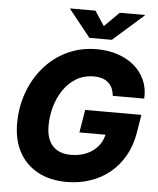

<svg xmlns="http://www.w3.org/2000/svg" viewBox="-62 -1003 874 1065"><g transform="rotate(5 375.0 -470.0)"><path d="M349.6 10.3Q256.3 10.3 188.7 -26.1Q121.1 -62.5 84.2 -129.6Q47.4 -196.8 47.4 -289.6Q47.4 -379.9 76.4 -460.7Q105.5 -541.5 159.2 -604Q212.9 -666.5 287.6 -702.1Q362.3 -737.8 453.1 -737.8Q514.6 -737.8 567.9 -720.5Q621.1 -703.1 660.2 -670.4Q699.2 -637.7 720.2 -591.6Q741.2 -545.4 737.8 -487.8H562.5Q560.5 -510.7 552.5 -529.1Q544.4 -547.4 530.3 -560.1Q516.1 -572.8 495.8 -579.3Q475.6 -585.9 449.7 -585.9Q393.6 -585.9 351.1 -560.1Q308.6 -534.2 279.8 -491.5Q251 -448.7 236.6 -396.5Q222.2 -344.2 222.2 -291.5Q222.2 -219.2 257.3 -180.4Q292.5 -141.6 359.4 -141.6Q409.7 -141.6 448.7 -159.2Q487.8 -176.8 512.2 -207.8Q536.6 -238.8 543 -279.3L575.2 -269.5H396L417 -396.5H730L713.4 -294.4Q701.2 -222.7 668.9 -166Q636.7 -109.4 588.6 -70.1Q540.5 -30.8 479.5 -10.3Q418.5 10.3 349.6 10.3ZM425.8 -950.2 479.5 -868.7 561 -950.2H701.2L700.7 -947.3L530.3 -796.9H405.3L285.2 -947.3L285.6 -950.2Z"/></g></svg>

Font: Inter 18pt ExtraBold
Style: Italic
Weight: 800
Italic angle: -9.3988°
Designer: Rasmus Andersson
Foundry: rsms
Version: Version 4.001;git-66647c0bb